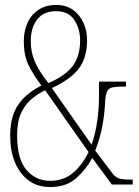

<svg xmlns="http://www.w3.org/2000/svg" viewBox="-20 -744 559 774"><path d="M182 10Q130 10 94 -17.5Q58 -45 39.5 -91.5Q21 -138 21 -196Q21 -275 53.5 -322Q86 -369 147 -399Q116 -440 96 -479.5Q76 -519 76 -578Q76 -618 90.5 -651Q105 -684 134.5 -704Q164 -724 207 -724Q247 -724 274.5 -704Q302 -684 316.5 -652Q331 -620 331 -582Q331 -512 298 -468Q265 -424 189 -389L349 -161Q365 -205 372 -256Q379 -307 379 -354V-415H488V-395H478Q450 -395 434.5 -392Q419 -389 412.5 -377Q406 -365 404 -336Q402 -287 393 -238Q384 -189 364 -137L435 -43Q445 -30 459 -25Q473 -20 507 -20H515V0H431L352 -107Q326 -60 286.5 -25Q247 10 182 10ZM175 -409Q243 -438 273 -478Q303 -518 303 -581Q303 -628 279.5 -663.5Q256 -699 206 -699Q156 -699 130 -665.5Q104 -632 104 -579Q104 -535 119.5 -497.5Q135 -460 175 -409ZM182 -15Q236 -15 274 -47Q312 -79 337 -131L162 -380Q134 -367 108 -345.5Q82 -324 65.5 -289Q49 -254 49 -198Q49 -102 87 -58.5Q125 -15 182 -15Z"/></svg>

Font: Noto Serif Tamil ExtraCondensed Thin
Style: Italic
Weight: 100
Width: 2
Italic angle: -12°
Designer: Indian Type Foundry, Tom Grace, and the Monotype Design Team
Foundry: Monotype Imaging Inc.
Version: Version 2.003; ttfautohint (v1.8.4.7-5d5b)